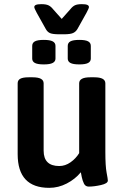

<svg xmlns="http://www.w3.org/2000/svg" viewBox="-20 -897 597 924"><path d="M65 -155V-496Q65 -511 77.5 -518Q90 -525 118 -525H137Q190 -525 190 -496V-172Q190 -98 265 -98Q294 -98 319.5 -116Q345 -134 361 -160V-496Q361 -525 414 -525H434Q487 -525 487 -496V-166Q487 -98 493 -66.5Q499 -35 499 -28Q499 -14 466 -6.5Q433 1 407 1Q391 1 384 -13.5Q377 -28 373.5 -45Q370 -62 369 -68Q342 -35 301.5 -14Q261 7 217 7Q65 7 65 -155ZM135 -615V-676Q135 -691 148 -698Q161 -705 191 -705Q220 -705 233.5 -698Q247 -691 247 -676V-615Q247 -601 233.5 -594Q220 -587 191 -587Q161 -587 148 -594Q135 -601 135 -615ZM306 -615V-676Q306 -691 319 -698Q332 -705 362 -705Q391 -705 404 -698Q417 -691 417 -676V-615Q417 -601 404 -594Q391 -587 362 -587Q332 -587 319 -594Q306 -601 306 -615ZM200 -758 157 -835Q145 -857 145 -863Q145 -870 153 -873.5Q161 -877 179 -877Q201 -877 213 -871.5Q225 -866 236 -852L277 -806L318 -852Q329 -866 340.5 -871.5Q352 -877 374 -877Q392 -877 400 -873.5Q408 -870 408 -863Q408 -857 396 -835L353 -758Q345 -744 331.5 -738Q318 -732 288 -732H265Q234 -732 221 -737.5Q208 -743 200 -758Z"/></svg>

Font: Asap-SemiBold
Style: Regular
Weight: 600
Designer: Pablo Cosgaya
Foundry: Omnibus-Type
Version: Version 2.000; ttfautohint (v1.8)